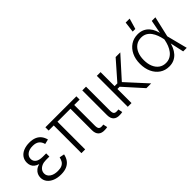

<svg xmlns="http://www.w3.org/2000/svg" viewBox="68 -1563 2380 2380"><g transform="rotate(-45 1258.5 -372.5)"><path d="M266.1 9.8Q204.1 9.8 156.5 -9.5Q108.9 -28.8 82 -63.7Q55.2 -98.6 55.2 -144.5Q55.2 -172.4 66.2 -197.8Q77.1 -223.1 101.1 -243.2Q125 -263.2 163.6 -274.7Q202.1 -286.1 257.3 -286.1H318.8V-251H258.8Q218.8 -251 188.5 -237.8Q158.2 -224.6 141.1 -201.4Q124 -178.2 124 -147.9Q124 -104 163.3 -76.7Q202.6 -49.3 268.6 -49.3Q312 -49.3 338.9 -61.8Q365.7 -74.2 380.4 -97.4Q395 -120.6 402.3 -154.3L466.8 -141.6Q458 -95.2 433.3 -61Q408.7 -26.9 367.4 -8.5Q326.2 9.8 266.1 9.8ZM257.8 -263.2Q203.1 -263.2 166.3 -273.7Q129.4 -284.2 107.7 -302.2Q85.9 -320.3 76.7 -344.2Q67.4 -368.2 67.4 -394.5Q67.4 -442.4 92 -477.3Q116.7 -512.2 161.4 -531Q206.1 -549.8 265.1 -549.8Q319.8 -549.8 358.2 -533.7Q396.5 -517.6 420.7 -487.3Q444.8 -457 456.1 -413.1L392.6 -397.9Q381.3 -442.9 350.8 -467Q320.3 -491.2 265.1 -491.2Q205.1 -491.2 169.7 -464.4Q134.3 -437.5 133.8 -394Q133.8 -354.5 165.3 -330.8Q196.8 -307.1 259.3 -307.1H318.8V-263.2Z M1041 2.4Q983.4 5.9 953.1 -22.7Q922.9 -51.3 922.9 -108.9V-520.5H988.8V-122.6Q988.8 -82.5 1002.7 -68.1Q1016.6 -53.7 1047.9 -56.6Q1057.6 -57.1 1062.3 -57.6Q1066.9 -58.1 1071.8 -59.1L1084 -2.9Q1076.7 -1 1065.4 0.7Q1054.2 2.4 1041 2.4ZM629.9 0V-520.5H695.3V0ZM540.5 -485.4V-542.5H1083.5V-485.4Z M1305.7 2.4Q1247.6 5.9 1217.5 -22.5Q1187.5 -50.8 1187.5 -108.9V-542.5H1252.9V-122.6Q1252.9 -82.5 1266.8 -68.4Q1280.8 -54.2 1312 -57.1Q1321.8 -57.1 1326.2 -57.6Q1330.6 -58.1 1335.9 -59.6L1348.1 -2.9Q1339.8 -1 1328.6 0.7Q1317.4 2.4 1305.7 2.4Z M1507.8 -542.5V0H1442.4V-542.5ZM1853.5 -542.5 1587.4 -247.1H1481V-296.9H1556.6L1772 -542.5ZM1769 0 1543.9 -250.5 1584 -293.9 1852.5 0Z M2161.1 11.7Q2090.8 11.7 2037.6 -24.2Q1984.4 -60.1 1954.8 -123.5Q1925.3 -187 1925.3 -269.5Q1925.3 -352.1 1955.6 -415Q1985.8 -478 2039.8 -513.9Q2093.8 -549.8 2163.6 -549.8Q2213.9 -549.8 2251 -532.5Q2288.1 -515.1 2313.7 -485.4Q2339.4 -455.6 2355 -418Q2370.6 -380.4 2377.4 -339.8H2400.4L2406.2 -272.9L2476.1 0H2413.6L2351.6 -282.2Q2343.8 -319.8 2329.8 -356.7Q2315.9 -393.6 2294.2 -423.8Q2272.5 -454.1 2240.7 -472.2Q2209 -490.2 2165 -490.2Q2112.8 -490.2 2073.7 -462.9Q2034.7 -435.5 2013.2 -385.7Q1991.7 -335.9 1991.7 -269Q1991.7 -202.6 2012.7 -152.8Q2033.7 -103 2072 -75.7Q2110.4 -48.3 2162.1 -48.3Q2203.6 -48.3 2235.6 -65.7Q2267.6 -83 2290.8 -113Q2314 -143.1 2328.9 -180.7Q2343.8 -218.3 2351.6 -258.8L2405.8 -542.5H2468.8L2406.2 -270L2400.9 -204.1H2380.4Q2371.6 -160.6 2354.2 -121.8Q2336.9 -83 2310.3 -53Q2283.7 -22.9 2246.6 -5.6Q2209.5 11.7 2161.1 11.7ZM2144.5 -616.2 2162.1 -756.8H2231.9L2190.9 -616.2Z"/></g></svg>

Font: Inter 16pt Light
Style: Regular
Weight: 300
Version: Version 4.001;git-66647c0bb